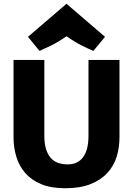

<svg xmlns="http://www.w3.org/2000/svg" viewBox="-20 -996 708 1022"><path d="M216 -677V-274Q216 -230 225.5 -201Q235 -172 251.5 -154Q268 -136 291 -128.5Q314 -121 340 -121Q394 -121 422.5 -159.5Q451 -198 451 -274V-677H616V-265Q616 -211 601 -162Q586 -113 551.5 -75.5Q517 -38 462 -16Q407 6 327 6Q250 6 197.5 -16.5Q145 -39 113 -76.5Q81 -114 66.5 -163Q52 -212 52 -265V-677ZM129 -800 334 -976 539 -800 477 -725Q457 -733 418.5 -752Q380 -771 334 -803Q288 -771 249.5 -752.5Q211 -734 190 -725Z"/></svg>

Font: Amaranth
Style: Bold
Weight: 700
Designer: Gesine Todt
Foundry: Gesine Todt
Version: Version 1.001